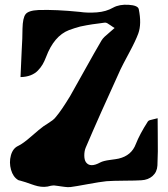

<svg xmlns="http://www.w3.org/2000/svg" viewBox="-20 -793 703 804"><path d="M65.9 -470.2Q89.8 -470.7 108.2 -477.8Q126.5 -484.9 138.7 -497.6Q150.9 -510.3 158.4 -523.2Q166 -536.1 172.9 -554.2Q206.1 -642.6 269 -667Q280.3 -671.4 293.7 -675.5Q307.1 -679.7 315.9 -681.9Q324.7 -684.1 343 -687.3Q361.3 -690.4 366.5 -691.2Q371.6 -691.9 393.8 -694.8Q416 -697.8 418 -698.2Q422.9 -699.2 429.2 -695.8Q435.5 -692.4 444.6 -685.8Q453.6 -679.2 460 -675.8Q452.1 -668.5 439.5 -658Q426.8 -647.5 418.2 -639.4Q409.7 -631.3 404.8 -623Q378.9 -579.1 333.3 -497.1Q287.6 -415 273.9 -391.1Q237.3 -330.6 213.9 -303.2Q208 -295.4 199.5 -289.1Q190.9 -282.7 179 -275.1Q167 -267.6 162.1 -264.2Q147 -253.4 111.6 -222.4Q76.2 -191.4 56.2 -182.1Q33.7 -171.9 25.6 -142.3Q17.6 -112.8 26.1 -82.3Q34.7 -51.8 56.2 -39.1Q60.1 -37.1 63 -37.1Q73.2 -34.7 87.6 -29.8Q102.1 -24.9 113.5 -20.8Q125 -16.6 138.2 -13.4Q151.4 -10.3 165.3 -10.5Q179.2 -10.7 192.9 -15.1Q202.1 -16.6 207 -16.4Q211.9 -16.1 222.4 -14.4Q232.9 -12.7 237.8 -12.2Q242.2 -11.7 250.7 -10.5Q259.3 -9.3 263.2 -9.3Q267.1 -9.3 275.9 -9.8Q295.4 -12.2 346.4 -21.7Q397.5 -31.2 425.8 -34.2Q451.2 -36.1 500.5 -36.4Q549.8 -36.6 571.8 -38.1Q600.6 -39.6 619.1 -56.2Q637.7 -72.8 639.2 -100.1Q640.6 -128.4 640.9 -158.9Q641.1 -189.5 640.6 -233.9Q640.1 -278.3 640.1 -297.9Q633.8 -295.9 623 -293.7Q612.3 -291.5 606.7 -289.6Q601.1 -287.6 599.1 -284.2Q564.9 -231 548.8 -189.9Q530.8 -141.6 477.1 -128.9Q469.2 -127 440.9 -123.3Q412.6 -119.6 399.9 -112.8Q357.4 -89.4 339.8 -113.8Q333 -124 333 -142.3Q333 -160.6 338.9 -174.8Q395.5 -307.6 484.9 -502.9Q492.7 -519.5 520.5 -571.3Q548.3 -623 559.1 -652.8Q573.7 -692.9 561 -754.9Q557.1 -770.5 518.6 -772.9Q480 -775.4 454.1 -761.2Q424.3 -744.1 385.5 -741.2Q346.7 -738.3 314 -743.2Q213.9 -753.4 141.1 -751Q99.1 -749 87.2 -733.6Q75.2 -718.3 74.2 -672.9Q74.2 -634.8 70.8 -581.1Q69.8 -547.9 65.9 -470.2Z"/></svg>

Font: Sonetni venez
Style: Regular
Weight: 400
Designer: Alja Herlah
Foundry: Type Salon
Version: Version 1.000;hotconv 1.0.109;makeotfexe 2.5.65596